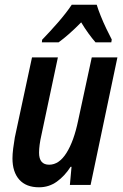

<svg xmlns="http://www.w3.org/2000/svg" viewBox="-20 -786 524 816"><path d="M146 10Q91 10 62 -22.5Q33 -55 33 -113Q33 -131 36 -155Q39 -179 43 -202L116 -542H226L156 -212Q146 -168 146 -137Q146 -86 189 -86Q231 -86 262.5 -136Q294 -186 312 -273L370 -542H479L365 0H277L284 -77H280Q255 -38 221.5 -14Q188 10 146 10ZM159 -617Q191 -650 226 -690Q261 -730 285 -766H391Q397 -746 408 -718.5Q419 -691 432 -664Q445 -637 455 -618L453 -606H386Q372 -622 356 -644Q340 -666 325 -691Q273 -638 229 -606H158Z"/></svg>

Font: Noto Sans Condensed SemiBold
Style: Italic
Weight: 600
Width: 3
Italic angle: -12°
Designer: Monotype Design Team
Foundry: Monotype Imaging Inc.
Version: Version 2.013; ttfautohint (v1.8.4.7-5d5b)